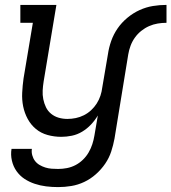

<svg xmlns="http://www.w3.org/2000/svg" viewBox="-20 -550 699 783"><path d="M217 213Q192 213 168 210Q144 207 121.5 199.5Q99 192 80 179.5Q61 167 47.5 148Q34 129 28.5 105Q23 81 27 57H110Q108 70 111.5 83Q115 96 122.5 106Q130 116 141 122.5Q152 129 164.5 133Q177 137 190.5 138Q204 139 217 139Q235 139 253 135.5Q271 132 287.5 123.5Q304 115 318 101.5Q332 88 341.5 71.5Q351 55 356.5 38Q362 21 365 3L379 -79Q367 -59 351 -42Q335 -25 315 -13Q295 -1 273 3.5Q251 8 230 8Q201 8 174 0.5Q147 -7 126.5 -24Q106 -41 93 -65Q80 -89 74.5 -116Q69 -143 70.5 -172Q72 -201 76 -230L114 -457H63V-530H210L158 -218Q155 -199 154 -181Q153 -163 156.5 -145.5Q160 -128 167.5 -112.5Q175 -97 188.5 -86Q202 -75 219 -70Q236 -65 255 -65Q272 -65 289 -68.5Q306 -72 322 -80Q338 -88 351.5 -100.5Q365 -113 374.5 -128Q384 -143 389.5 -159.5Q395 -176 397 -193L420 -328Q424 -356 433.5 -383Q443 -410 459.5 -434Q476 -458 499.5 -477.5Q523 -497 549.5 -509Q576 -521 603.5 -525.5Q631 -530 659 -530V-457Q641 -457 623 -454Q605 -451 588 -443.5Q571 -436 556 -424Q541 -412 530 -396.5Q519 -381 512.5 -363.5Q506 -346 503 -328L447 15Q442 42 433.5 68Q425 94 409 117.5Q393 141 371 160.5Q349 180 323.5 192Q298 204 271 208.5Q244 213 217 213Z"/></svg>

Font: Iosevka Slab Extended
Style: Italic
Weight: 400
Width: 7
Italic angle: -9°
Monospace: yes
Designer: Belleve Invis
Foundry: Belleve Invis
Version: Version 11.1.0; ttfautohint (v1.8.3)